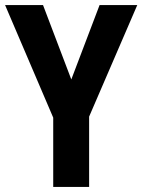

<svg xmlns="http://www.w3.org/2000/svg" viewBox="-20 -734 559 754"><path d="M260 -422 371 -714H519L330 -276V0H189V-272L0 -714H149Z"/></svg>

Font: Noto Sans Myanmar UI Condensed
Style: Bold
Weight: 700
Width: 3
Designer: Monotype Design Team
Foundry: Monotype Imaging Inc.
Version: Version 2.103; ttfautohint (v1.8.4.7-5d5b)